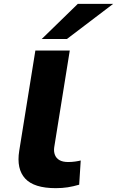

<svg xmlns="http://www.w3.org/2000/svg" viewBox="-20 -968 609 999"><path d="M270 11Q157 11 111 -39Q65 -89 80 -183L164 -705H343L262 -201Q259 -179 266 -161.5Q273 -144 290 -134.5Q307 -125 335 -125Q353 -125 371 -127.5Q389 -130 400 -133L392 -7Q361 2 332.5 6.5Q304 11 270 11ZM197 -765 385 -948H569L328 -765Z"/></svg>

Font: Nunito Sans 7pt Expanded ExtraBold
Style: Italic
Weight: 800
Width: 7
Italic angle: -9°
Designer: Vernon Adams
Foundry: Vernon Adams
Version: Version 3.101;gftools[0.9.27]